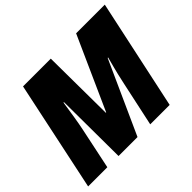

<svg xmlns="http://www.w3.org/2000/svg" viewBox="-154 -944 1174 1174"><g transform="rotate(-45 433.0 -357.0)"><path d="M8 0H174L231 -271C242 -323 252 -390 264 -469H268L271 0H435L648 -471H652C645 -441 629 -392 607 -288L545 0H713L866 -714H618L406 -242H403L399 -714H159Z"/></g></svg>

Font: Noto Sans SemiCondensed Black
Style: Italic
Weight: 900
Width: 4
Italic angle: -12°
Designer: Monotype Design Team
Foundry: Monotype Imaging Inc.
Version: Version 2.013